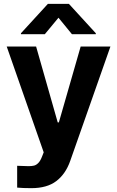

<svg xmlns="http://www.w3.org/2000/svg" viewBox="-20 -770 602 989"><path d="M68.4 196.3V84Q105.5 85.9 127 85.9Q144 85.9 155.5 83Q167 80.1 177.5 69.3Q188 58.6 196.3 37.1L205.1 14.6L14.6 -530.3H166L277.3 -139.6H283.2L395.5 -530.3H548.8L341.8 58.6Q317.9 126.5 270 162.8Q222.2 199.2 141.6 199.2Q96.2 199.2 68.4 196.3ZM281.2 -678.7 210.9 -593.8H87.9V-598.6L226.6 -750H335L473.6 -598.6V-593.8H350.6Z"/></svg>

Font: WEMIX Pretendard
Style: Bold
Weight: 700
Designer: Base glyphs from Inter by Rasmus Andersson; Hangeul glyphs from Noto Sans CJK(Source Han Sans) by Jang Soo-young and Kan
Foundry: Kil Hyung-jin
Version: Version 1.000